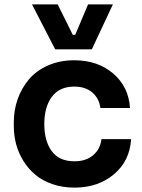

<svg xmlns="http://www.w3.org/2000/svg" viewBox="-20 -837 650 876"><path d="M398.9 -611.8H231.9L126 -816.9H243.2L312 -678.2H323.2L381.8 -816.9H495.1ZM319.8 19Q265.6 19 219.5 3.2Q173.3 -12.7 141.4 -39.6Q109.4 -66.4 86.9 -102.5Q64.5 -138.7 53.7 -178.7Q43 -218.8 43 -261.2V-279.8Q43 -335 60.8 -385.3Q78.6 -435.5 112.3 -475.3Q146 -515.1 199.5 -538.6Q252.9 -562 318.8 -562Q425.8 -562 496.3 -501.7Q566.9 -441.4 573.2 -344.2H438Q432.6 -387.7 401.4 -414.8Q370.1 -441.9 318.8 -441.9Q251.5 -441.9 216.8 -395.5Q182.1 -349.1 182.1 -271Q182.1 -193.8 216.1 -147.5Q250 -101.1 319.8 -101.1Q372.6 -101.1 405 -128.9Q437.5 -156.7 442.9 -202.1H578.1Q572.3 -103 500 -42Q427.7 19 319.8 19Z"/></svg>

Font: Sora SemiBold
Style: Regular
Weight: 600
Designer: Jonathan Barnbrook, Julián Moncada
Foundry: Barnbrook Fonts
Version: Version 2.000